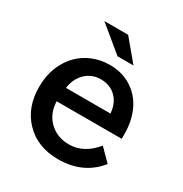

<svg xmlns="http://www.w3.org/2000/svg" viewBox="-190 -935 1070 1124"><g transform="rotate(30 345.0 -373.0)"><path d="M352.1 -791 469.2 -650.9H361.3L191.4 -791ZM624 -244.6H184.1Q187.5 -167 232.9 -118.7Q287.6 -61.5 372.1 -61.5Q471.7 -61.5 548.3 -154.8L626.5 -75.7Q530.3 45.4 359.9 45.4Q220.2 45.4 134.8 -43.9Q53.2 -129.9 53.2 -265.6Q53.2 -376 106.4 -457.5Q153.8 -529.8 232.9 -562.5Q287.1 -585 348.6 -585Q446.8 -585 516.1 -530.3Q587.9 -474.6 612.8 -374.5Q624 -329.1 624 -278.8ZM493.2 -339.8Q489.3 -390.1 466.8 -423.8Q424.3 -485.8 344.7 -485.8Q273.4 -485.8 227.5 -428.2Q199.2 -392.6 192.4 -339.8Z"/></g></svg>

Font: FORM UDPGothic
Style: Bold
Weight: 700
Foundry: Pronama LLC
Version: Version 1.051